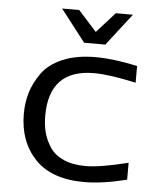

<svg xmlns="http://www.w3.org/2000/svg" viewBox="-53 -789 707 848"><g transform="rotate(5 300.0 -365.5)"><path d="M155 -265Q155 -224 164 -190Q173 -156 194 -125Q215 -94 255 -76.5Q295 -59 352 -59Q416 -59 540 -90V-15Q432 12 352 12Q206 12 133 -65.5Q60 -143 60 -265Q60 -315 73.5 -360Q87 -405 118 -448Q149 -491 209.5 -516.5Q270 -542 354 -542Q435 -542 540 -519V-445Q421 -471 354 -471Q155 -471 155 -265ZM345 -653 426 -743H502L392 -601H298L188 -743H264Z"/></g></svg>

Font: Edlo
Style: Regular
Weight: 400
Monospace: yes
Version: Version 0.01